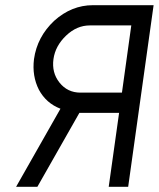

<svg xmlns="http://www.w3.org/2000/svg" viewBox="-20 -720 612 740"><path d="M486 -622H326Q276 -622 235 -583Q193 -543 186 -492Q179 -440 209 -402Q240 -363 290 -363H450ZM572 -700 474 0H399L439 -285H286L124 0H42L213 -301Q158 -322 130 -374Q103 -427 111 -492Q117 -535 136.5 -572Q156 -609 189 -640Q256 -700 338 -700Z"/></svg>

Font: Unageo
Style: Regular-Italic
Weight: 400
Designer: Richard Sepsi
Foundry: Richard Sepsi
Version: Version 2.000